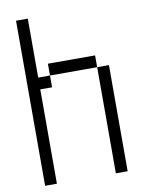

<svg xmlns="http://www.w3.org/2000/svg" viewBox="-100 -1001 799 1069"><g transform="rotate(-10 300.0 -466.5)"><path d="M533.3 0H466.7V-600H533.3ZM66.7 -933.3H133.3V-600H200V-533.3H133.3V0H66.7ZM200 -600V-666.7H466.7V-600Z"/></g></svg>

Font: Galmuri14 Regular
Style: Regular
Weight: 400
Designer: Lee Minseo (quiple)
Version: Version 2.399;hotconv 1.1.1;makeotfexe 2.6.0 DEVELOPMENT